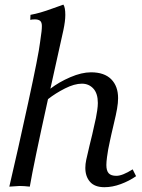

<svg xmlns="http://www.w3.org/2000/svg" viewBox="-20 -801 609 824"><path d="M252 -781.2Q260.3 -769.5 260.3 -736.8Q260.3 -710.4 252 -671.4Q249.5 -658.7 196.3 -420.4Q232.9 -448.7 281.7 -469.7Q330.6 -490.7 370.6 -490.7Q427.7 -490.7 457.3 -460.9Q486.8 -431.2 486.8 -379.9Q486.8 -359.4 482.4 -334.2Q478 -309.1 469.2 -272.7Q460.4 -236.3 458 -224.6Q457.5 -222.7 452.1 -197.5Q446.8 -172.4 444.3 -159.7Q441.9 -147 439.2 -126.5Q436.5 -106 436.5 -92.8Q436.5 -68.4 446.5 -57.4Q456.5 -46.4 479.5 -46.4Q505.4 -46.4 549.3 -74.2L564 -44.9Q534.7 -24.4 498.5 -11Q462.4 2.4 428.2 2.4Q386.7 2.4 366.5 -20.5Q346.2 -43.5 346.2 -80.6Q346.2 -96.7 350.1 -115.2Q355.5 -141.1 364.5 -177.5Q373.5 -213.9 376 -224.6Q377.4 -232.4 383.1 -256.6Q388.7 -280.8 391.6 -294.4Q394.5 -308.1 397.2 -326.9Q399.9 -345.7 399.9 -358.9Q399.9 -399.9 380.6 -420.9Q361.3 -441.9 331.5 -441.9Q299.3 -441.9 258.8 -421.4Q218.3 -400.9 186 -375.5Q124.5 -97.2 107.9 0Q82 -2.9 64.5 -2.9L20 0Q55.7 -151.9 100.8 -359.6Q146 -567.4 151.9 -619.1Q152.3 -624.5 154.5 -638.4Q156.7 -652.3 158.2 -665.3Q159.7 -678.2 159.7 -689.5Q159.7 -705.6 152.1 -711.7Q144.5 -717.8 129.9 -717.8Q117.7 -717.8 109.9 -715.8L110.8 -737.3Q132.3 -741.2 154.3 -747.6Q176.3 -753.9 208.3 -765.6Q240.2 -777.3 252 -781.2Z"/></svg>

Font: Flanker
Style: Italic
Weight: 400
Italic angle: -12°
Designer: Flanker
Version: Version 2.027